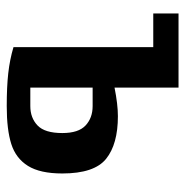

<svg xmlns="http://www.w3.org/2000/svg" viewBox="-10 -530 550 570"><g transform="rotate(90 265.0 -245.0)"><path d="M120 -10V-425H20V-500H240V-310Q290 -320 325 -320Q408 -320 451.5 -285Q495 -250 495 -155Q495 -89 472.5 -53Q450 -17 407.5 -3.5Q365 10 295 10Q238 10 197.5 5.5Q157 1 120 -10ZM295 -60Q330 -60 352.5 -81.5Q375 -103 375 -155Q375 -203 352.5 -224Q330 -245 295 -245H240V-60Z"/></g></svg>

Font: Cuprum
Style: Bold
Weight: 700
Designer: Jovanny Lemonad
Foundry: Jovanny Lemonad
Version: Version 2.000